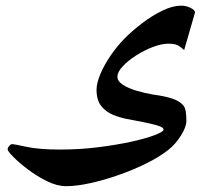

<svg xmlns="http://www.w3.org/2000/svg" viewBox="-20 -489 756 673"><path d="M663.6 -445.3 625.5 -313.5Q614.7 -323.7 603.8 -329.8Q592.8 -335.9 570.3 -335.9Q546.9 -335.9 516.4 -324.5Q485.8 -313 457.3 -294.7Q428.7 -276.4 410.2 -256.6Q391.6 -236.8 391.6 -219.7Q391.6 -204.6 409.9 -192.4Q428.2 -180.2 457.3 -171.4Q486.3 -162.6 518.6 -157.2Q558.6 -151.9 584 -143.3Q609.4 -134.8 622.6 -119.6Q628.9 -111.8 631.1 -97.9Q633.3 -84 633.3 -65.4Q633.3 -43.9 614 -13.4Q594.7 17.1 570.3 36.1Q539.6 60.5 493.9 83.3Q448.2 106 397 124Q345.7 142.1 297.1 152.8Q248.5 163.6 211.9 163.6Q180.2 163.6 144.5 146Q108.9 128.4 77.6 104.7Q46.4 81.1 26.6 60.8Q6.8 40.5 6.8 34.7Q6.8 28.8 12.5 22.5Q18.1 16.1 22.9 16.1Q28.8 16.1 72.5 25.6Q116.2 35.2 191.4 35.2Q259.8 35.2 324.2 27.1Q388.7 19 440.4 7.6Q492.2 -3.9 522.7 -15.6Q553.2 -27.3 553.2 -34.7Q553.2 -40.5 543 -45.2Q532.7 -49.8 504.6 -56.2Q476.6 -62.5 422.9 -72.3Q400.9 -76.7 376.5 -86.4Q352.1 -96.2 335.2 -116.9Q318.4 -137.7 318.4 -174.3Q318.4 -197.8 332 -230Q345.7 -262.2 368.4 -295.2Q391.1 -328.1 417 -354.5Q444.3 -381.8 479 -408.2Q513.7 -434.6 549.6 -451.9Q585.4 -469.2 615.7 -469.2Q632.3 -469.2 647.9 -461.4Q663.6 -453.6 663.6 -445.3Z"/></svg>

Font: Scheherazade New
Style: Bold
Weight: 700
Designer: SIL International
Foundry: SIL International
Version: Version 4.000